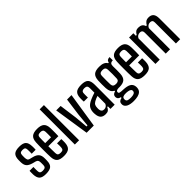

<svg xmlns="http://www.w3.org/2000/svg" viewBox="111 -1855 3087 3087"><g transform="rotate(-45 1654.0 -311.5)"><path d="M200 8Q118 8 84 -25Q50 -58 47 -134Q47 -157 47 -177.5Q47 -198 48 -216H136Q135 -184 135 -162Q135 -140 136 -124Q136 -92 151.5 -79Q167 -66 200 -66Q237 -66 253.5 -79Q270 -92 271 -124Q271 -156 271 -183Q270 -213 261 -228.5Q252 -244 226 -252L166 -268Q103 -286 75 -318Q47 -350 46 -416Q45 -443 46 -464Q47 -541 82.5 -574.5Q118 -608 205 -608Q287 -608 321.5 -575.5Q356 -543 358 -467Q359 -459 359 -443.5Q359 -428 358.5 -412Q358 -396 357 -386H267Q268 -408 268 -435Q268 -462 267 -478Q266 -509 253 -521.5Q240 -534 205 -534Q171 -534 157 -521.5Q143 -509 142 -478Q142 -470 141.5 -457Q141 -444 141 -426Q142 -394 150 -374.5Q158 -355 188 -348L243 -334Q304 -319 333.5 -285.5Q363 -252 363 -187Q363 -171 363 -159Q363 -147 362 -132Q361 -57 324.5 -24.5Q288 8 200 8Z M673 -216H770Q771 -201 771.5 -175.5Q772 -150 771 -134Q767 -58 731 -25Q695 8 611 8Q523 8 485.5 -25.5Q448 -59 445 -134Q443 -167 442.5 -210Q442 -253 442 -299Q442 -345 442.5 -388Q443 -431 445 -464Q449 -542 487.5 -575Q526 -608 610 -608Q693 -608 730.5 -574.5Q768 -541 771 -468Q772 -456 772 -425Q772 -394 772 -355.5Q772 -317 770 -282H541Q541 -243 541.5 -204Q542 -165 543 -124Q544 -92 559.5 -79.5Q575 -67 610 -67Q644 -67 658 -79.5Q672 -92 674 -124Q675 -139 675 -163Q675 -187 673 -216ZM610 -533Q573 -533 558.5 -519.5Q544 -506 543 -478Q542 -447 541.5 -416Q541 -385 541 -353H674Q675 -392 675 -428.5Q675 -465 674 -478Q672 -508 657 -520.5Q642 -533 610 -533Z M862 0V-800H959V0Z M1130 0 1038 -600H1139L1180 -298L1200 -73H1223L1244 -298L1285 -600H1386L1293 0Z M1561 7Q1501 7 1471.5 -23Q1442 -53 1437 -118Q1436 -129 1435.5 -142Q1435 -155 1436 -166Q1440 -222 1467.5 -259Q1495 -296 1566 -327Q1591 -338 1618 -348Q1645 -358 1674 -367V-474Q1674 -505 1658.5 -519Q1643 -533 1609 -533Q1580 -533 1563 -521.5Q1546 -510 1545 -480Q1544 -468 1544 -448.5Q1544 -429 1544 -411.5Q1544 -394 1545 -386H1452Q1449 -423 1451 -468Q1453 -541 1488.5 -574.5Q1524 -608 1613 -608Q1702 -608 1735.5 -572Q1769 -536 1769 -454L1768 0H1672V-58H1657Q1643 -26 1622 -9.5Q1601 7 1561 7ZM1595 -65Q1650 -65 1672 -117L1673 -295Q1652 -289 1631.5 -281Q1611 -273 1587 -259Q1555 -241 1544.5 -217.5Q1534 -194 1534 -166Q1533 -152 1533 -143.5Q1533 -135 1534 -125Q1536 -97 1552 -81Q1568 -65 1595 -65Z M2029 177Q1951 177 1905.5 154Q1860 131 1854 90Q1854 85 1853.5 77Q1853 69 1854 63Q1856 36 1875.5 20.5Q1895 5 1923 1V-15Q1868 -27 1864 -69Q1863 -76 1863 -81Q1863 -86 1864 -92Q1865 -112 1882 -127.5Q1899 -143 1924 -146V-162Q1891 -177 1874.5 -208.5Q1858 -240 1855 -289Q1853 -336 1853 -377Q1853 -418 1855 -464Q1860 -542 1898 -575Q1936 -608 2021 -608Q2132 -608 2165 -546H2180Q2186 -599 2251 -600V-525H2239Q2214 -525 2199.5 -509.5Q2185 -494 2185 -459Q2186 -407 2186 -367Q2186 -327 2184 -289Q2180 -212 2142.5 -178.5Q2105 -145 2021 -145Q2017 -145 2014 -145.5Q2011 -146 2009 -146Q1971 -145 1957 -136Q1943 -127 1943 -110V-105Q1943 -87 1965 -81Q1987 -75 2035 -74Q2121 -71 2165.5 -46Q2210 -21 2216 35Q2217 41 2217 50.5Q2217 60 2216 69Q2212 110 2187 133.5Q2162 157 2121 167Q2080 177 2029 177ZM2021 -220Q2052 -220 2070 -233Q2088 -246 2089 -278Q2092 -325 2091.5 -372.5Q2091 -420 2089 -476Q2087 -506 2071 -519.5Q2055 -533 2021 -533Q1985 -533 1968 -519Q1951 -505 1950 -474Q1949 -418 1948.5 -372.5Q1948 -327 1950 -279Q1952 -247 1969.5 -233.5Q1987 -220 2021 -220ZM2032 105Q2121 105 2131 62Q2135 50 2131 36Q2122 0 2031 -4Q1985 -5 1964 5.5Q1943 16 1941 39Q1938 50 1941 64Q1943 86 1964.5 95.5Q1986 105 2032 105Z M2511 -216H2608Q2609 -201 2609.5 -175.5Q2610 -150 2609 -134Q2605 -58 2569 -25Q2533 8 2449 8Q2361 8 2323.5 -25.5Q2286 -59 2283 -134Q2281 -167 2280.5 -210Q2280 -253 2280 -299Q2280 -345 2280.5 -388Q2281 -431 2283 -464Q2287 -542 2325.5 -575Q2364 -608 2448 -608Q2531 -608 2568.5 -574.5Q2606 -541 2609 -468Q2610 -456 2610 -425Q2610 -394 2610 -355.5Q2610 -317 2608 -282H2379Q2379 -243 2379.5 -204Q2380 -165 2381 -124Q2382 -92 2397.5 -79.5Q2413 -67 2448 -67Q2482 -67 2496 -79.5Q2510 -92 2512 -124Q2513 -139 2513 -163Q2513 -187 2511 -216ZM2448 -533Q2411 -533 2396.5 -519.5Q2382 -506 2381 -478Q2380 -447 2379.5 -416Q2379 -385 2379 -353H2512Q2513 -392 2513 -428.5Q2513 -465 2512 -478Q2510 -508 2495 -520.5Q2480 -533 2448 -533Z M2695 0V-600H2792V-542H2811Q2828 -574 2849.5 -591Q2871 -608 2913 -608Q2954 -608 2980.5 -591Q3007 -574 3018 -537H3035Q3052 -569 3077 -588.5Q3102 -608 3145 -608Q3200 -608 3228.5 -576Q3257 -544 3257 -471V0H3160V-479Q3160 -509 3146 -522Q3132 -535 3106 -535Q3052 -535 3027 -482V0H2929V-479Q2928 -535 2875 -535Q2846 -535 2824 -521Q2802 -507 2792 -481V0Z"/></g></svg>

Font: Big Shoulders Text SemiBold
Style: Regular
Weight: 600
Designer: Patric King
Foundry: XO Type Co
Version: Version 1.000; ttfautohint (v1.8.2)